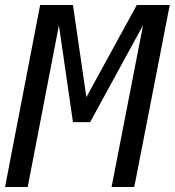

<svg xmlns="http://www.w3.org/2000/svg" viewBox="-49 -749 700 769"><path d="M111.8 -729H243.2L296.9 -359.9L499 -729H630.9L488.8 0H397.9L523.9 -647.9L312 -259.8H243.2L187 -647.9L62 0H-28.8Z"/></svg>

Font: Hack
Style: Italic
Weight: 400
Italic angle: -11°
Monospace: yes
Designer: Christopher Simpkins
Foundry: Christopher Simpkins
Version: Version 2.019; ttfautohint (v1.4.1) -l 4 -r 80 -G 350 -x 0 -